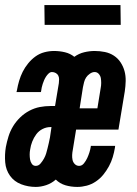

<svg xmlns="http://www.w3.org/2000/svg" viewBox="-21 -729 541 757"><path d="M120 8Q90 8 62.5 -2.5Q35 -13 18.5 -36Q2 -59 -0.5 -89Q-3 -119 2 -149Q6 -170 12.5 -191Q19 -212 30.5 -231Q42 -250 58.5 -266Q75 -282 95 -292.5Q115 -303 136 -307Q157 -311 178 -311H196L211 -401Q212 -409 212 -416.5Q212 -424 209 -430.5Q206 -437 199 -441Q192 -445 184 -445Q177 -445 171 -439.5Q165 -434 160.5 -427Q156 -420 153 -413Q150 -406 147.5 -398.5Q145 -391 143.5 -384Q142 -377 141 -369L140 -366H44L46 -374Q49 -392 54.5 -410.5Q60 -429 68.5 -446Q77 -463 90 -479Q103 -495 119 -506.5Q135 -518 154 -523Q173 -528 192 -528Q214 -528 235 -523Q256 -518 272 -505Q290 -518 311 -523Q332 -528 352 -528Q373 -528 392.5 -524Q412 -520 428 -509.5Q444 -499 454.5 -483Q465 -467 470 -448.5Q475 -430 474.5 -409.5Q474 -389 471 -369L446 -218H279L266 -138Q264 -128 263.5 -118Q263 -108 265 -98.5Q267 -89 274 -82Q281 -75 291 -75Q302 -75 310 -85Q318 -95 323 -106Q328 -117 331.5 -128Q335 -139 337 -151V-154H433L432 -146Q429 -128 423.5 -109.5Q418 -91 408.5 -73.5Q399 -56 386.5 -40.5Q374 -25 357 -13.5Q340 -2 321 3Q302 8 284 8Q259 8 237 1.5Q215 -5 199 -21Q182 -6 161 1Q140 8 120 8ZM363 -302 376 -382Q378 -392 378 -402Q378 -412 376.5 -421Q375 -430 368.5 -437.5Q362 -445 352 -445Q343 -445 333.5 -438.5Q324 -432 318.5 -423.5Q313 -415 310.5 -405Q308 -395 306 -385L293 -302ZM120 -75Q131 -75 139 -84.5Q147 -94 152.5 -104Q158 -114 161 -124Q164 -134 166.5 -144.5Q169 -155 171.5 -165.5Q174 -176 176 -187L182 -228H178Q162 -228 147 -220.5Q132 -213 122 -199.5Q112 -186 106 -170.5Q100 -155 98 -140Q96 -130 96 -120Q96 -110 97.5 -100.5Q99 -91 104.5 -83Q110 -75 120 -75ZM455 -631H155L154 -709H454Z"/></svg>

Font: Iosevka Oblique
Style: Bold
Weight: 700
Italic angle: -9°
Monospace: yes
Designer: Belleve Invis
Foundry: Belleve Invis
Version: Version 32.5.0; ttfautohint (v1.8.4)